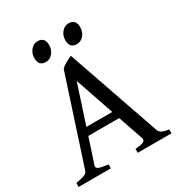

<svg xmlns="http://www.w3.org/2000/svg" viewBox="-183 -896 942 1015"><g transform="rotate(-30 288.5 -388.0)"><path d="M179.2 -208 129.4 -56.2Q124.5 -41.5 141.6 -34.9Q158.7 -28.3 196.8 -23.9V0H0V-23.9Q31.7 -29.8 50 -35.9Q68.4 -42 72.8 -56.2L243.7 -579.6Q257.3 -593.8 276.6 -604.2Q295.9 -614.7 311 -621.1L506.8 -56.2Q511.2 -43 524.2 -35.4Q537.1 -27.8 566.9 -23.9V0H360.8V-23.9Q397 -26.4 411.1 -33.4Q425.3 -40.5 419.9 -56.2L367.7 -208ZM352.1 -254.4 271.5 -490.7 194.3 -254.4ZM240.2 -728Q240.2 -699.2 223.1 -678.7Q206.1 -658.2 181.2 -658.2Q137.7 -658.2 137.7 -706.5Q137.7 -735.4 155 -755.6Q172.4 -775.9 196.3 -775.9Q240.2 -775.9 240.2 -728ZM429.7 -728Q429.7 -699.2 412.6 -678.7Q395.5 -658.2 370.1 -658.2Q326.7 -658.2 326.7 -706.5Q326.7 -735.4 344.2 -755.6Q361.8 -775.9 385.7 -775.9Q429.7 -775.9 429.7 -728Z"/></g></svg>

Font: Namdhinggo
Style: Regular
Weight: 400
Designer: Victor Gaultney
Foundry: SIL International
Version: Version 3.001